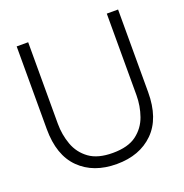

<svg xmlns="http://www.w3.org/2000/svg" viewBox="-123 -770 858 895"><g transform="rotate(-20 306.5 -322.5)"><path d="M307 15Q192 15 123.5 -52.5Q55 -120 55 -250V-660H112V-256Q112 -201 130 -151.5Q148 -102 190.5 -71Q233 -40 307 -40Q383 -40 425 -71.5Q467 -103 484.5 -152.5Q502 -202 502 -256V-660H558V-250Q558 -120 489.5 -52.5Q421 15 307 15Z"/></g></svg>

Font: Bricolage Grotesque 48pt ExtraLight
Style: Regular
Weight: 200
Designer: Mathieu Triay
Foundry: Atelier Triay
Version: Version 1.000; ttfautohint (v1.8.4.7-5d5b);gftools[0.9.32]